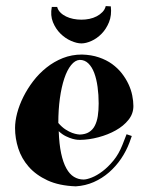

<svg xmlns="http://www.w3.org/2000/svg" viewBox="-20 -603 503 648"><path d="M430.2 -245.1Q430.2 -219.2 413.6 -198.5Q397 -177.7 370.8 -163.1Q344.7 -148.4 312.7 -139.9Q280.8 -131.3 250 -130.9Q248 -130.9 241.2 -131.3Q234.4 -131.8 224.6 -134.5Q214.8 -137.2 202.6 -143.1Q190.4 -148.9 178.2 -160.2Q179.7 -116.7 186.3 -85.7Q192.9 -54.7 203.9 -34.9Q214.8 -15.1 229.7 -6.1Q244.6 2.9 262.2 2.9Q272.5 2.9 289.8 -3.9Q307.1 -10.7 325.9 -24.9Q344.7 -39.1 362.8 -61Q380.9 -83 393.1 -113.8L407.2 -149.9L424.8 -144L417 -122.1Q406.2 -93.3 388.7 -67.4Q371.1 -41.5 347.9 -21.2Q324.7 -1 296.4 11.5Q268.1 23.9 235.8 25.9Q179.7 23.9 140.6 5.9Q101.6 -12.2 77.1 -40Q52.7 -67.9 41.7 -102.1Q30.8 -136.2 30.8 -170.9Q30.8 -193.8 37.8 -220.9Q44.9 -248 58.6 -275.6Q72.3 -303.2 92 -329.1Q111.8 -355 137 -375Q162.1 -395 192.1 -407Q222.2 -418.9 256.8 -418.9Q288.6 -418 313.7 -409.4Q338.9 -400.9 358.2 -387Q377.4 -373 391.1 -355.5Q404.8 -337.9 413.6 -319.1Q422.4 -300.3 426.3 -281Q430.2 -261.7 430.2 -245.1ZM249 -400.9Q233.4 -399.9 220 -383.3Q206.5 -366.7 197 -338.1Q187.5 -309.6 182.1 -271Q176.8 -232.4 176.8 -188Q189 -173.8 201.2 -166Q213.4 -158.2 223.6 -154.5Q233.9 -150.9 240.7 -149.9Q247.6 -148.9 249 -148.9Q268.1 -149.4 280.5 -157.2Q293 -165 300 -178.7Q307.1 -192.4 310.1 -211.4Q313 -230.5 313 -253.9Q313 -283.2 309.3 -309.8Q305.7 -336.4 298.1 -356.7Q290.5 -377 278.3 -388.9Q266.1 -400.9 249 -400.9ZM172.9 -579.6Q175.8 -568.8 183.8 -560.8Q191.9 -552.7 202.9 -547.4Q213.9 -542 227.3 -539.3Q240.7 -536.6 254.9 -536.6Q268.6 -536.6 281.7 -539.3Q294.9 -542 306.2 -547.9Q317.4 -553.7 325.7 -562.3Q334 -570.8 336.9 -582.5L354 -581.5Q357.4 -551.3 347.9 -528.1Q338.4 -504.9 322.8 -489Q307.1 -473.1 288.6 -464.8Q270 -456.5 254.9 -456.5Q239.3 -456.5 219.7 -465.1Q200.2 -473.6 184.1 -489.5Q168 -505.4 158.7 -528.1Q149.4 -550.8 154.8 -579.6Z"/></svg>

Font: Purple Purse
Style: Regular
Weight: 400
Designer: Astigmatic (AOETI)
Foundry: Astigmatic (AOETI)
Version: Version 1.000